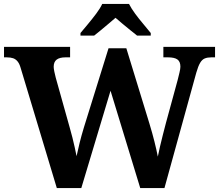

<svg xmlns="http://www.w3.org/2000/svg" viewBox="-20 -951 1108 971"><path d="M84.3 -608Q78.3 -629 68.8 -640.5Q59.3 -652 46.3 -656.5Q33.3 -661 13.3 -661H0.3V-714H334.5V-661H311.5Q281.5 -661 266.5 -649.5Q251.5 -638 251.5 -613Q251.5 -605 254.8 -588.7Q258.2 -572.5 261.8 -558.6L332.9 -304.7Q340.2 -280.5 346.2 -255.4Q352.3 -230.2 357.8 -206.3Q363.4 -182.3 367.2 -161.2Q374 -193.8 382.9 -229.3Q391.7 -264.8 404.1 -305.8L528.9 -707H618.9L735.8 -325.6Q750.4 -277.8 761.1 -235Q771.8 -192.2 778.2 -158.9Q782.6 -181.7 789.2 -210.1Q795.8 -238.5 803.7 -269.4Q811.5 -300.2 819.4 -329.9L878.4 -546.1Q882.5 -562.7 887.4 -582.8Q892.3 -602.8 892.3 -613.7Q892.3 -639.7 877.2 -650.3Q862.2 -661 829.2 -661H806.2V-714H1067.6V-661H1048.6Q1029.6 -661 1015.8 -655.5Q1002 -650 992 -633Q982 -616 972.6 -583L811.7 0H689.2L539 -492.1L391.2 0H267.3ZM387 -784Q403 -803 424.6 -829Q446.3 -855 466.6 -882Q486.9 -909 496.9 -931H632.5Q643.5 -909 663.3 -882Q683.1 -855 705.3 -829Q727.4 -803 742.4 -784V-771H673.2Q659.4 -782 639.3 -798.2Q619.3 -814.3 599.2 -831.1Q579.2 -847.9 564.2 -861Q549.2 -847.9 529.2 -831.1Q509.1 -814.3 489.9 -798.2Q470.6 -782 456.2 -771H387Z"/></svg>

Font: Noto Serif Malayalam
Style: Regular
Weight: 400
Designer: Indian type Foundry, Jelle Bosma, Monotype Design Team
Foundry: Monotype Imaging Inc.
Version: Version 2.103